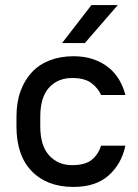

<svg xmlns="http://www.w3.org/2000/svg" viewBox="-20 -730 545 758"><path d="M270 8Q166 8 105.5 -54Q45 -116 45 -231V-269Q45 -326 61 -370Q77 -414 106 -445Q135 -476 177 -492Q219 -508 270 -508Q314 -508 348.5 -496Q383 -484 408.5 -463.5Q434 -443 450.5 -415Q467 -387 475 -355H379Q368 -381 341.5 -401.5Q315 -422 265 -422Q208 -422 173.5 -384Q139 -346 139 -269V-231Q139 -155 174 -116.5Q209 -78 265 -78Q316 -78 342 -99Q368 -120 379 -155H475Q460 -83 409 -37.5Q358 8 270 8ZM341 -710H445L315 -560H225Z"/></svg>

Font: Retni Sans Medium
Style: Regular
Weight: 500
Designer: Vitaly Kuzmin
Foundry: ParaType Ltd.
Version: Version 1.00;March 2, 2019;FontCreator 11.5.0.2425 64-bit; t